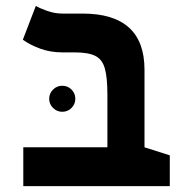

<svg xmlns="http://www.w3.org/2000/svg" viewBox="-20 -632 626 652"><path d="M556.6 -104.5V0H59.1V-131.8H344.7V-311.5Q344.7 -369.1 335.9 -399.9Q327.1 -430.7 303.2 -442.4Q279.3 -454.1 233.9 -454.1H192.4Q150.9 -454.1 116.5 -466.8Q82 -479.5 57.6 -497.1L101.6 -611.8Q112.8 -605 138.9 -595.5Q165 -585.9 191.9 -585.9H260.3Q470.7 -585.9 470.7 -395V-131.8ZM191.4 -252.4Q173.3 -252.4 160.2 -265.4Q147 -278.3 147 -296.4Q147 -314.9 160.2 -327.9Q173.3 -340.8 191.4 -340.8Q210 -340.8 222.9 -327.9Q235.8 -314.9 235.8 -296.4Q235.8 -278.3 222.9 -265.4Q210 -252.4 191.4 -252.4Z"/></svg>

Font: Cascadia Code PL
Style: Bold
Weight: 700
Monospace: yes
Designer: Aaron Bell
Foundry: Saja Typeworks
Version: Version 2404.023; ttfautohint (v1.8.4)